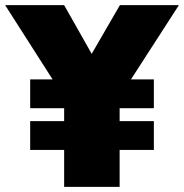

<svg xmlns="http://www.w3.org/2000/svg" viewBox="-57 -725 714 745"><path d="M191.9 0V-143.1H60.1V-254.9H191.9V-305.2H60.1V-417H147L-37.1 -705.1H191.9L298.8 -516.1L408.2 -705.1H637.2L451.2 -417H540V-305.2H407.2V-254.9H540V-143.1H407.2V0Z"/></svg>

Font: Mulish ExtraBlack
Style: Regular
Weight: 1000
Designer: Vernon Adams
Foundry: Vernon Adams
Version: Version 3.603; ttfautohint (v1.8.3)